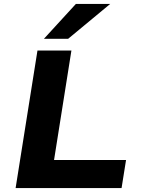

<svg xmlns="http://www.w3.org/2000/svg" viewBox="-20 -964 725 984"><path d="M60 0 172 -705H346L257 -144H626L603 0ZM205 -765 369 -944H545L329 -765Z"/></svg>

Font: Nunito Sans 7pt SemiExpanded ExtraBold
Style: Italic
Weight: 800
Width: 6
Italic angle: -9°
Designer: Vernon Adams
Foundry: Vernon Adams
Version: Version 3.101;gftools[0.9.27]